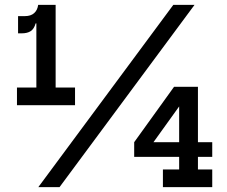

<svg xmlns="http://www.w3.org/2000/svg" viewBox="-20 -772 935 792"><path d="M153 -752H209.5V-411H289.5V-338H50V-411H130V-723.5ZM54.5 -705.5H82.5Q107 -705.5 120.8 -717.8Q134.5 -730 137.5 -752H160L143.5 -675.5H127Q120.5 -652.5 106.5 -643.5Q92.5 -634.5 70 -634.5H54.5ZM138 0 695 -752H782.5L225.5 0ZM796.5 -414V-73H855.5V0H652V-73H719V-368L698 -414ZM855.5 -185.5V-125H533.5V-185.5ZM698 -414 762.5 -393.5 593 -157.5 533.5 -185.5Z"/></svg>

Font: Hepta Slab ExtraLight Medium
Style: Regular
Weight: 500
Version: Version 1.100